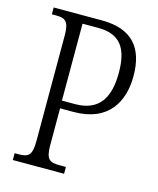

<svg xmlns="http://www.w3.org/2000/svg" viewBox="-108 -791 715 868"><g transform="rotate(15 249.0 -357.0)"><path d="M35 0H275V-32H243C200 -32 181 -41 181 -108V-281H244C408 -281 464 -389 464 -507C464 -641 401 -714 261 -714H35V-682H55C97 -682 116 -672 116 -605V-111C116 -42 98 -32 54 -32H35ZM241 -317H180V-677H253C356 -677 396 -620 396 -505C396 -392 357 -317 241 -317Z"/></g></svg>

Font: Noto Serif Hebrew Condensed Light
Style: Regular
Weight: 300
Width: 3
Designer: Monotype Design Team
Foundry: Monotype Imaging Inc.
Version: Version 2.004